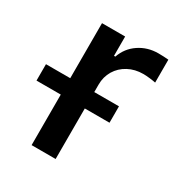

<svg xmlns="http://www.w3.org/2000/svg" viewBox="-177 -631 674 723"><g transform="rotate(30 160.5 -269.0)"><path d="M63.5 -219.7H-42V-291H63.5V-530.3H164.1V-446.3H169.9Q184.6 -488.8 221.2 -513.4Q257.8 -538.1 304.7 -538.1Q327.1 -538.1 348.6 -536.1V-436.5Q339.8 -438.5 324 -440.4Q308.1 -442.4 293.9 -442.4Q258.3 -442.4 229.5 -427Q200.7 -411.6 184.3 -384.5Q168 -357.4 168 -323.2V-291H275.4V-219.7H168V0H63.5Z"/></g></svg>

Font: Pretendard JP Medium
Style: Regular
Weight: 500
Designer: Base glyphs from Inter by Rasmus Andersson; Hangeul glyphs from Noto Sans CJK(Source Han Sans) by Jang Soo-young and Kan
Foundry: Kil Hyung-jin
Version: Version 1.309